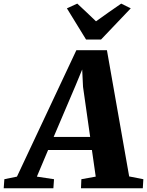

<svg xmlns="http://www.w3.org/2000/svg" viewBox="-99 -1016 794 1036"><path d="M-79 0 -75.5 -49 -7.5 -63 313 -745H478L598 -64L674.5 -49L671.5 0H338L340 -49L417.5 -63L397 -206.5H160.5L100 -63L192.5 -49L189 0ZM190.5 -277H387.5L349 -547.5L344.5 -641L308.5 -554ZM365.5 -802.5 262 -971 318 -996.5Q343.5 -972.5 369 -948.8Q394.5 -925 419 -901Q452.5 -925.5 486.8 -949.2Q521 -973 555 -996.5L606.5 -971L446 -802.5Z"/></svg>

Font: Merriweather 28pt Black
Style: Italic
Weight: 900
Italic angle: -7.8°
Version: Version 2.101